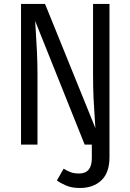

<svg xmlns="http://www.w3.org/2000/svg" viewBox="-20 -726 655 964"><path d="M405.1 0 156.4 -621Q156.9 -605.6 160 -562.8Q163.1 -520 165.6 -464.4Q168.2 -408.7 168.2 -353.8V0H85.6V-706.2H206.2L459 -82.6Q458.5 -97.4 455.4 -137.2Q452.3 -176.9 449.7 -233.1Q447.2 -289.2 447.2 -352.8V-706.2H529.7V63.1Q529.7 141 489 179.5Q448.2 217.9 381 217.9Q341 217.9 312.6 205.9Q284.1 193.8 265.6 180L299.5 121Q317.4 131.8 334.4 138.5Q351.3 145.1 377.4 145.1Q441 145.1 441 68.2V0Z"/></svg>

Font: FiraCode Nerd Font
Style: Regular
Weight: 400
Designer: Carrois Corporate, Edenspiekermann AG, Nikita Prokopov
Foundry: Carrois Corporate, Edenspiekermann AG, Nikita Prokopov
Version: Version 6.002;Nerd Fonts 2.1.0